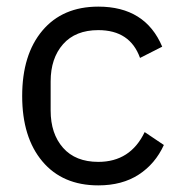

<svg xmlns="http://www.w3.org/2000/svg" viewBox="-20 -548 543 580"><path d="M277 12Q169 12 108 -60.5Q47 -133 47 -258Q47 -383 108 -455.5Q169 -528 277 -528Q419 -528 470 -407L403 -373Q373 -457 277 -457Q208 -457 170.5 -414.5Q133 -372 133 -302V-214Q133 -144 170.5 -101.5Q208 -59 277 -59Q374 -59 417 -149L475 -110Q449 -53 399 -20.5Q349 12 277 12Z"/></svg>

Font: Anuphan
Style: Regular
Weight: 400
Designer: Mike Abbink, Paul van der Laan, Pieter van Rosmalen, Mint Tantisuwanna
Foundry: Bold Monday; Cadson Demak
Version: Version 3.002;hotconv 1.0.109;makeotfexe 2.5.65596